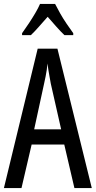

<svg xmlns="http://www.w3.org/2000/svg" viewBox="-20 -963 490 983"><path d="M361 0 309 -223H142L90 0H0L173 -714H274L450 0ZM240 -535Q237 -554 233.5 -571.5Q230 -589 227.5 -606Q225 -623 223 -638Q222 -623 219.5 -606Q217 -589 213.5 -571.5Q210 -554 206 -536L155 -301H293ZM262 -943Q273 -921 288 -894.5Q303 -868 321 -841.5Q339 -815 355 -793V-783H310Q289 -803 268 -827Q247 -851 224 -877Q201 -851 178.5 -825.5Q156 -800 138 -783H93V-793Q111 -818 128.5 -844.5Q146 -871 161 -896.5Q176 -922 185 -943Z"/></svg>

Font: Noto Sans Thai ExtraCondensed
Style: Regular
Weight: 400
Width: 2
Designer: Monotype Design Team
Foundry: Monotype Imaging Inc.
Version: Version 2.002